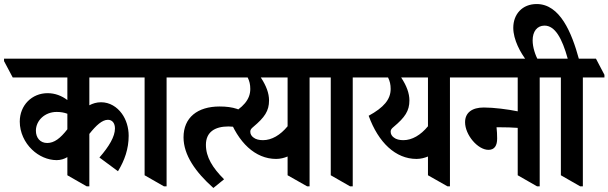

<svg xmlns="http://www.w3.org/2000/svg" viewBox="-75 -916 3017 952"><path d="M206 -122C226 -122 244 -128 259 -137V-47L355 8H368V-252C402 -295 432 -322 460 -322C482 -322 495 -305 495 -279C495 -239 466 -190 418 -135L510 -67C543 -121 563 -178 563 -243C563 -283 551 -323 529 -353C505 -386 469 -409 426 -409C404 -409 385 -403 368 -394V-532H644V-545L602 -625H-55V-613L-12 -532H259V-420C231 -441 198 -454 161 -454C83 -454 23 -394 23 -313C23 -260 47 -209 84 -174C117 -142 162 -122 206 -122ZM103 -268C103 -318 147 -361 206 -361C226 -361 243 -358 259 -352V-275C224 -230 194 -207 159 -207C124 -207 103 -233 103 -268Z M738 8H751V-532H858V-545L816 -625H534V-613L577 -532H642V-47Z M791 -532H1073V-545L1030 -625H748V-613ZM983 16 1036 -27C979 -84 946 -137 946 -198C946 -261 990 -289 1058 -289C1087 -289 1113 -282 1134 -270L1164 -338C1126 -373 1081 -388 1014 -388C904 -388 835 -333 835 -235C835 -148 894 -63 983 16Z M1294 -128C1315 -128 1334 -133 1351 -140V-47L1448 8H1460V-532H1567V-545L1525 -625H975V-613L1018 -532H1153C1162 -514 1166 -497 1166 -475C1166 -423 1132 -383 1057 -342C1105 -209 1191 -128 1294 -128ZM1182 -234C1172 -241 1166 -251 1166 -263C1166 -272 1170 -278 1181 -287C1237 -334 1259 -366 1259 -418C1259 -454 1245 -491 1218 -532H1351V-290C1315 -246 1272 -221 1229 -221C1210 -221 1193 -225 1182 -234Z M1661 8H1674V-532H1781V-545L1739 -625H1457V-613L1500 -532H1565V-47Z M1990 -128C2011 -128 2030 -133 2047 -140V-47L2144 8H2156V-532H2263V-545L2221 -625H1671V-613L1714 -532H1849C1858 -514 1862 -497 1862 -475C1862 -423 1828 -383 1753 -342C1801 -209 1887 -128 1990 -128ZM1878 -234C1868 -241 1862 -251 1862 -263C1862 -272 1866 -278 1877 -287C1933 -334 1955 -366 1955 -418C1955 -454 1941 -491 1914 -532H2047V-290C2011 -246 1968 -221 1925 -221C1906 -221 1889 -225 1878 -234Z M2347 -173C2377 -173 2390 -194 2390 -229C2390 -248 2389 -268 2387 -285C2391 -285 2395 -285 2399 -285C2435 -285 2466 -284 2492 -282V-47L2588 8H2601V-532H2708V-545L2666 -625H2153V-613L2196 -532H2492V-364C2443 -374 2373 -383 2324 -383C2265 -383 2231 -357 2231 -310C2231 -247 2294 -173 2347 -173Z M2802 8H2815V-532H2922V-545L2880 -625H2795C2760 -753 2702 -896 2586 -896C2515 -896 2470 -846 2470 -778C2470 -719 2506 -653 2538 -613H2595C2579 -643 2566 -681 2566 -716C2566 -760 2588 -789 2625 -789C2677 -789 2712 -726 2740 -625H2598V-613L2641 -532H2706V-47Z"/></svg>

Font: Noto Serif Devanagari ExtraCondensed
Style: Bold
Weight: 700
Width: 2
Designer: Universal Thirst, Indian Type Foundry and the Monotype Design Team
Foundry: Monotype Imaging Inc.
Version: Version 2.004